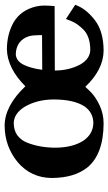

<svg xmlns="http://www.w3.org/2000/svg" viewBox="159 -606 464 822"><g transform="rotate(-90 391.0 -195.0)"><path d="M776.1 -193.2C777.5 -212.9 778.2 -228.2 778.2 -239C778.2 -249.7 776.8 -261.2 774 -273.6C763.6 -316.6 740.9 -348.4 706.1 -368.9C672.6 -387.6 634.7 -397.1 592.3 -397.5H592C537.4 -396.5 484.3 -370.1 432.6 -318.4C377.1 -376.9 321.2 -406.5 265 -407.2C204.8 -407 152.1 -388.1 106.8 -350.5C62.8 -312.5 40.6 -264.4 40 -206C40.2 -142 55 -91.3 84.3 -53.9C122 -7.4 185.1 16.1 273.5 16.6C300.5 16.4 326.1 10.9 350.3 -0.2C372.6 -10.7 390.7 -22.4 404.6 -35.2C412.2 -42.5 420.8 -51.3 430.3 -61.8C479.3 -10.2 530.8 15.9 584.8 16.6C638.6 16.4 681.5 4.5 713.6 -19.2C743.6 -42 764.4 -66.3 776 -92L781.6 -104.9L720.7 -144.7L712 -122.3C704.5 -103.1 690.7 -84.2 670.8 -65.6C651.5 -49.3 624.3 -40.9 589.1 -40.5C563.4 -40.9 542.7 -54.7 526.7 -81.9C509.3 -113.9 500.4 -150 500.1 -190.4V-192.3ZM526.5 -329.2C537.2 -348.2 551.3 -358.2 569 -359.4C588.6 -359.2 605.5 -354 619.5 -343.9C632.7 -333.4 641.8 -319.7 646.9 -302.9C649.9 -292.1 651.4 -277.5 651.6 -258.8C651.6 -255.3 651.5 -251.3 651.4 -247L503.2 -246.2C507.5 -280.1 515.2 -307.8 526.5 -329.2ZM347.4 -66.7C330.5 -41.3 306.9 -28.2 276.7 -27.3C245 -27.7 219.6 -41.5 200.5 -68.8C180.3 -99.5 170 -140 169.7 -190.4C169.8 -234.5 177.1 -275.1 191.7 -312.1C198.7 -329.1 209.4 -342.9 223.8 -353.6C237.5 -362.9 254.4 -367.8 274.5 -368.2C302.3 -367.8 325.8 -352.1 344.9 -321.2C365.5 -286.2 375.9 -244.9 376.2 -197.3C376.1 -140.3 366.5 -96.8 347.4 -66.7Z"/></g></svg>

Font: Bentham
Style: Bold
Weight: 700
Version: Version 002.001